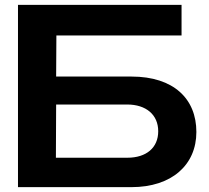

<svg xmlns="http://www.w3.org/2000/svg" viewBox="-20 -770 860 790"><path d="M211 -455 212 -624H727V-750H54V0H521C686 0 788 -91 788 -227C788 -363 695 -455 521 -455ZM211 -340H503C581 -340 631 -298 631 -230C631 -162 582 -121 504 -121H210Z"/></svg>

Font: Bounded Med
Style: Regular
Weight: 500
Designer: Vlad Churkin
Version: Version 3.0